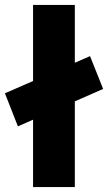

<svg xmlns="http://www.w3.org/2000/svg" viewBox="-21 -760 439 780"><path d="M51.7 -246.7 -1 -381 344.7 -532 398 -398.7ZM113.3 0V-740H283V0Z"/></svg>

Font: Lexend Medium
Style: Regular
Weight: 500
Designer: Bonnie Shaver-Troup, Thomas Jockin
Foundry: Lexend
Version: Version 1.005